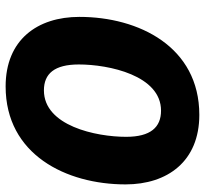

<svg xmlns="http://www.w3.org/2000/svg" viewBox="-43 -675 728 682"><g transform="rotate(90 321.0 -334.0)"><path d="M301 -126C242 -126 209 -163 209 -250C209 -357 248 -542 373 -542C432 -542 466 -505 466 -418C466 -311 427 -126 301 -126ZM287 10C529 10 635 -205 635 -416C635 -565 553 -678 388 -678C146 -678 40 -463 40 -252C40 -103 121 10 287 10Z"/></g></svg>

Font: Celebes ExtraBold
Style: Italic
Weight: 800
Italic angle: -10°
Designer: Anugrah Pasau
Foundry: Lafontype
Version: Version 1.000